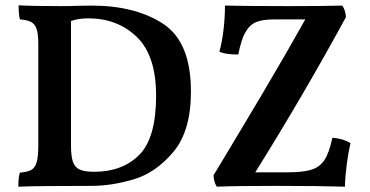

<svg xmlns="http://www.w3.org/2000/svg" viewBox="-20 -699 1392 722"><path d="M698 -355Q698 -207 632.5 -128.5Q567 -50 484 -25Q401 0 322 0Q123 0 49 3Q49 -34 55 -50Q83 -52 97.5 -60Q112 -68 118 -89.5Q124 -111 124 -152V-533Q124 -570 118 -589Q112 -608 97.5 -616Q83 -624 55 -626Q50 -644 50 -679Q103 -676 209 -676Q245 -676 263 -677L323 -678Q489 -678 593.5 -609.5Q698 -541 698 -355ZM567 -339Q567 -490 494.5 -560Q422 -630 312 -630Q274 -630 247 -620V-153Q247 -112 254 -91Q261 -70 279.5 -61.5Q298 -53 334 -53Q440 -53 503.5 -116.5Q567 -180 567 -339ZM1298 -161Q1290 -127 1284 -81.5Q1278 -36 1277 3Q1184 0 1017 0Q864 0 795 3Q783 -18 783 -40L800 -68Q885 -209 971 -354Q1057 -499 1128 -626H1011Q968 -626 943.5 -616Q919 -606 903 -578Q887 -550 876 -494Q825 -494 805 -505Q815 -540 820.5 -587Q826 -634 826 -678Q912 -676 1067 -676Q1199 -676 1267 -678Q1279 -661 1281 -635Q1124 -346 940 -51H1061Q1120 -51 1151.5 -61Q1183 -71 1200.5 -98Q1218 -125 1230 -181Q1270 -178 1298 -161Z"/></svg>

Font: Vollkorn SC SemiBold
Style: Regular
Weight: 600
Designer: Friedrich Althausen
Foundry: Friedrich Althausen
Version: Version 4.015